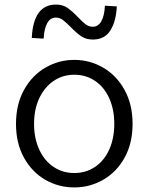

<svg xmlns="http://www.w3.org/2000/svg" viewBox="-20 -807 650 840"><path d="M50 -265Q50 -350 85 -413.5Q120 -477 178.5 -511Q237 -545 305 -545Q373 -545 431.5 -511Q490 -477 525 -413.5Q560 -350 560 -265Q560 -180 525 -117Q490 -54 431.5 -20.5Q373 13 305 13Q236 13 178 -20.5Q120 -54 85 -117Q50 -180 50 -265ZM480 -265Q480 -328 458 -377Q436 -426 396 -453Q356 -480 305 -480Q254 -480 214 -452.5Q174 -425 151.5 -376.5Q129 -328 129 -265Q129 -202 151.5 -153Q174 -104 214 -77Q254 -50 305 -50Q356 -50 396 -77Q436 -104 458 -153Q480 -202 480 -265ZM289 -689Q268 -710 254.5 -720Q241 -730 224 -730Q200 -730 186.5 -705.5Q173 -681 171 -638L119 -641Q126 -787 225 -787Q254 -787 274.5 -773Q295 -759 321 -732Q342 -710 355.5 -700Q369 -690 386 -690Q410 -690 423.5 -714.5Q437 -739 439 -782L491 -779Q488 -714 463 -674Q438 -634 386 -634Q357 -634 336 -648Q315 -662 289 -689Z"/></svg>

Font: Nebula Sans Book
Style: Regular
Weight: 400
Designer: Paul D. Hunt for Adobe (as Source Sans)
Foundry: Nebula Entertainment & Broadcasting LLC
Version: Version 1.010